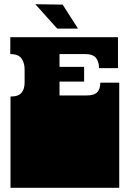

<svg xmlns="http://www.w3.org/2000/svg" viewBox="-20 -893 616 913"><path d="M30 0V-135Q30 -152 30 -156.5Q30 -161 30 -163Q30 -165 30 -171V-172Q30 -179 30 -180.5Q30 -182 30 -187.5Q30 -193 30 -209V-260Q30 -277 30 -281.5Q30 -286 30 -288Q30 -290 30 -296V-297Q30 -304 30 -306Q30 -308 30 -313Q30 -318 30 -334V-434Q68 -434 82.5 -452Q97 -470 97 -500V-564Q97 -594 82 -615Q67 -636 29 -636V-716H541V-569H451Q451 -599 436.5 -617.5Q422 -636 384 -636H263V-575H380V-505H263V-439H390Q428 -439 442.5 -454.5Q457 -470 457 -500H547V-334Q547 -318 547 -312.5Q547 -307 547 -305.5Q547 -304 547 -297V-296Q547 -290 547 -288Q547 -286 547 -281.5Q547 -277 547 -260V-209Q547 -193 547 -187.5Q547 -182 547 -180.5Q547 -179 547 -172V-171Q547 -165 547 -163Q547 -161 547 -156.5Q547 -152 547 -135V0ZM252 -757 148 -873 278 -871 351 -757Z"/></svg>

Font: Danfo
Style: Regular
Weight: 400
Designer: Seyi Olusanya, David Udoh, Eyiyemi Adegbite, Mirko Velimirović
Version: Version 1.000